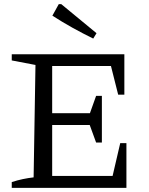

<svg xmlns="http://www.w3.org/2000/svg" viewBox="-20 -911 722 931"><path d="M563 -217H593V0H37V-28Q64 -37 90.5 -42.5Q117 -48 143 -51L152 -596L37 -618V-648H583V-452H553L518 -591H233V-362H416L446 -446H474V-220H446L415 -305H233V-58H526ZM432 -724Q381 -749 331.5 -776.5Q282 -804 234 -835L265 -891H277L448 -750Z"/></svg>

Font: Piazzolla SC
Style: Regular
Weight: 400
Designer: Juan Pablo del Peral
Foundry: Huerta Tipografica
Version: Version 1.330